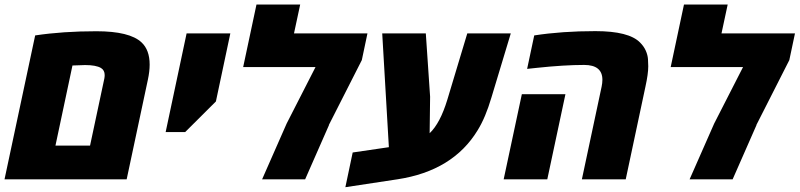

<svg xmlns="http://www.w3.org/2000/svg" viewBox="-22 -777 3465 832"><path d="M130.4 -623.5Q250.5 -641.6 395.3 -641.6Q540 -641.6 591.3 -593.3Q626.5 -560.5 626.5 -497.1Q626.5 -467.3 618.7 -431.2L526.9 0H-2.4ZM431.6 -451.7Q431.6 -472.7 415.5 -482.4Q394 -495.1 346.7 -495.1L292 -493.2L218.3 -146H368.2L430.2 -437Q431.6 -444.8 431.6 -451.7Z M913.6 -337.4 780.3 -204.6H695.8L786.6 -632.3H976.1Z M1252 -632.3H1570.3L1545.9 -516.6L1402.8 -234.9L1403.8 -235.4L1300.3 0H1113.8L1220.2 -241.7L1345.2 -486.3H1031.7L1089.4 -757.3H1278.8Z M2191.4 -632.3 2107.4 -354Q2082 -268.1 2048.3 -213.4Q1941.4 -36.6 1700.2 0L1474.6 34.2L1506.3 -116.2L1663.1 -139.2L1634.3 -632.3H1823.2L1841.8 -357.9L1839.8 -199.7Q1885.3 -242.7 1916.5 -345.2L2002.9 -632.3Z M2751.5 -592.8Q2768.1 -576.2 2776.4 -557.4Q2784.7 -538.6 2785.9 -520.8Q2787.1 -502.9 2787.1 -489.7Q2787.1 -457 2774.9 -401.4L2689.5 0H2499.5L2585 -401.4Q2588.4 -417.5 2588.4 -431.2Q2588.4 -495.6 2509.3 -495.6Q2422.9 -495.6 2303.2 -482.9L2262.2 -478.5L2293 -623.5Q2413.1 -642.1 2558.1 -642.1Q2703.1 -642.1 2751.5 -592.8ZM2349.6 0H2160.6L2239.3 -368.7H2428.2Z M3104.5 -632.3H3422.9L3398.4 -516.6L3255.4 -234.9L3256.3 -235.4L3152.8 0H2966.3L3072.8 -241.7L3197.8 -486.3H2884.3L2941.9 -757.3H3131.3Z"/></svg>

Font: Open Sans Hebrew Extra Bold
Style: Italic
Weight: 800
Italic angle: -12°
Foundry: Ascender Corporation, Yanek Iontef
Version: Version 2.001;PS 002.001;hotconv 1.0.70;makeotf.lib2.5.58329